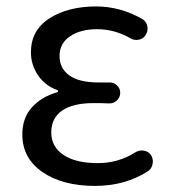

<svg xmlns="http://www.w3.org/2000/svg" viewBox="-20 -577 541 609"><path d="M281.2 12.7Q178.7 12.7 114.7 -31.2Q50.8 -75.2 50.8 -150.4Q50.8 -203.1 81.5 -236.8Q112.3 -270.5 161.1 -284.2Q164.1 -285.2 164.1 -287.6Q164.1 -290 162.1 -291Q122.1 -305.7 100.1 -338.9Q78.1 -372.1 78.1 -411.1Q78.1 -481.4 137.2 -519Q196.3 -556.6 285.2 -556.6Q361.3 -556.6 431.6 -516.6Q444.3 -508.8 447.3 -494.1Q450.2 -479.5 442.4 -466.8Q435.5 -454.1 420.9 -451.2Q406.2 -448.2 394.5 -455.1Q343.8 -484.4 288.1 -484.4Q235.4 -484.4 202.1 -461.9Q168.9 -439.5 168.9 -399.4Q168.9 -360.4 199.7 -337.9Q230.5 -315.4 293.9 -315.4Q309.6 -315.4 325.2 -315.4Q339.8 -316.4 350.6 -306.6Q361.3 -296.9 361.3 -282.7Q361.3 -268.6 350.6 -258.3Q339.8 -248 325.2 -249Q300.8 -250 277.3 -250Q210.9 -250 176.8 -226.1Q142.6 -202.1 142.6 -156.7Q142.6 -111.3 181.6 -85.4Q220.7 -59.6 290 -59.6Q355.5 -59.6 409.2 -93.8Q421.9 -101.6 436.5 -99.1Q451.2 -96.7 459 -85Q464.8 -75.2 464.8 -64.5Q464.8 -60.5 463.9 -56.6Q460.9 -41 448.2 -33.2Q376 12.7 281.2 12.7Z"/></svg>

Font: Gen Jyuu Gothic Regular
Style: Regular
Weight: 400
Designer: [Source Han Sans]
Ryoko NISHIZUKA  (kana & ideographs); Paul D. Hunt (Latin, Greek & Cyrillic); Wenlong ZHANG  (bopomofo
Version: Version 1.002.20150607